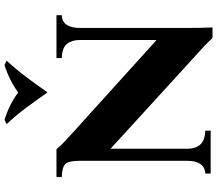

<svg xmlns="http://www.w3.org/2000/svg" viewBox="-74 -854 937 828"><g transform="rotate(-90 394.0 -440.5)"><path d="M644 8Q629 -8 613 -23.5Q597 -39 562 -70L168 -430H166V-100Q166 -66 183.5 -45.5Q201 -25 244 -23V0H59V-23Q88 -25 101 -45.5Q114 -66 114 -100V-565Q114 -614 99.5 -627.5Q85 -641 44 -642V-665H164Q179 -646 196 -631Q213 -616 235 -595L633 -235H635V-565Q635 -599 618 -620Q601 -641 557 -642V-665H742V-642Q713 -641 700 -620Q687 -599 687 -565V-100Q687 -72 687.5 -46.5Q688 -21 689 8ZM527 -889 546 -880Q509 -840 474.5 -794Q440 -748 410 -705H408Q378 -748 344 -794Q310 -840 272 -880L291 -889Q358 -868 409 -830Q460 -868 527 -889Z"/></g></svg>

Font: Bona Nova
Style: Bold
Weight: 700
Designer: Mateusz Machalski
Foundry: Capitalics
Version: Version 4.001; ttfautohint (v1.8.3)